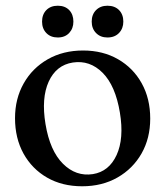

<svg xmlns="http://www.w3.org/2000/svg" viewBox="-20 -640 578 671"><path d="M270.5 -463.5Q339.5 -463.5 392.5 -433Q445.5 -402.5 475.2 -349Q505 -295.5 505 -225.5Q505 -157 474.8 -103.8Q444.5 -50.5 390.8 -19.8Q337 11 267 11Q197.5 11 144.8 -19.2Q92 -49.5 62.2 -103.2Q32.5 -157 32.5 -227Q32.5 -295 62.8 -348.5Q93 -402 146.8 -432.8Q200.5 -463.5 270.5 -463.5ZM304.5 -31.5Q361 -40.5 387.5 -98.2Q414 -156 399 -246.5Q383.5 -340.5 338.8 -385.5Q294 -430.5 234.5 -421.5Q176.5 -412.5 150.2 -354.8Q124 -297 139 -206.5Q154.5 -113 200 -67.8Q245.5 -22.5 304.5 -31.5ZM182 -509Q157 -509 142 -524.5Q127 -540 127 -564.5Q127 -589.5 142 -604.8Q157 -620 182 -620Q207 -620 221.8 -604.8Q236.5 -589.5 236.5 -564.5Q236.5 -540.5 221.8 -524.8Q207 -509 182 -509ZM355.5 -509Q331 -509 315.8 -524.5Q300.5 -540 300.5 -564.5Q300.5 -589.5 315.8 -604.8Q331 -620 355.5 -620Q381 -620 396 -604.8Q411 -589.5 411 -564.5Q411 -540.5 396 -524.8Q381 -509 355.5 -509Z"/></svg>

Font: Fraunces 72pt S050
Style: Regular
Weight: 400
Version: Version 1.000; ttfautohint (v1.8.3)